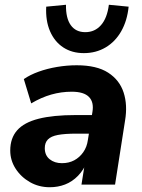

<svg xmlns="http://www.w3.org/2000/svg" viewBox="-20 -775 597 806"><path d="M189 11Q143 11 105.5 -10.5Q68 -32 45.5 -67Q23 -102 23 -143Q23 -195 52 -228Q81 -261 142 -276.5Q203 -292 298 -292H377L365 -214H301Q252 -214 223 -208.5Q194 -203 181 -189.5Q168 -176 168 -153Q168 -123 188.5 -106.5Q209 -90 240 -90Q269 -90 291.5 -102Q314 -114 329.5 -136Q345 -158 349 -188L368 -305Q375 -346 353.5 -368Q332 -390 281 -390Q237 -390 195 -378Q153 -366 111 -341L80 -443Q106 -461 142 -474Q178 -487 219.5 -494Q261 -501 302 -501Q386 -501 434 -470Q482 -439 499 -386.5Q516 -334 505 -269L463 0H322L338 -100H347Q332 -62 307.5 -37Q283 -12 253 -0.5Q223 11 189 11ZM332 -552Q282 -552 245.5 -576Q209 -600 190 -644Q171 -688 174 -747L257 -755Q256 -699 277 -669.5Q298 -640 338 -640Q378 -640 404 -669.5Q430 -699 437 -755L520 -747Q514 -688 489 -644Q464 -600 423.5 -576Q383 -552 332 -552Z"/></svg>

Font: Nunito Sans 12pt ExtraBold
Style: Italic
Weight: 800
Italic angle: -9°
Designer: Vernon Adams
Foundry: Vernon Adams
Version: Version 3.101;gftools[0.9.27]